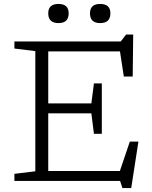

<svg xmlns="http://www.w3.org/2000/svg" viewBox="-20 -917 770 973"><path d="M53 0V-36L159 -49V-658L53 -671V-707H592L619 -742H655L652.5 -529H607.5L588 -656.5H224.5V-393H443L456 -494.5H496V-239H456L443 -342.5H224.5V-50.5H587.5L638 -199.5H681.5L645 36H600.5L588.5 0ZM276.5 -800Q224.5 -800 224.5 -849.5Q224.5 -897 276.5 -897Q328 -897 328 -849.5Q328 -800 276.5 -800ZM487.5 -800Q436 -800 436 -849.5Q436 -897 487.5 -897Q539.5 -897 539.5 -849.5Q539.5 -800 487.5 -800Z"/></svg>

Font: Newsreader Caption Light
Style: Regular
Weight: 300
Designer: Hugues Gentile
Foundry: Production Type
Version: Version 1.001